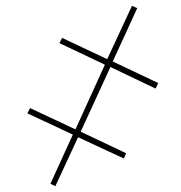

<svg xmlns="http://www.w3.org/2000/svg" viewBox="-20 -645 620 659"><path d="M170 -6 153 -14 230 -183 74 -256 83 -274 239 -201 340 -423 184 -497 193 -515 348 -442 433 -625 451 -617 367 -434 523 -360 514 -341 359 -415 257 -193 413 -119 405 -101 248 -174Z"/></svg>

Font: Noto Serif Display SemiCondensed
Style: Bold Italic
Weight: 700
Width: 4
Italic angle: -12°
Designer: Monotype Design Team
Foundry: Monotype Imaging Inc.
Version: Version 2.009